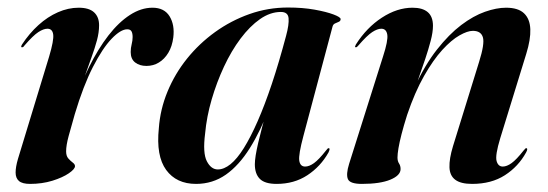

<svg xmlns="http://www.w3.org/2000/svg" viewBox="-20 -468 1422 498"><path d="M36 -345.5Q35 -345.5 35 -347.2Q35 -349 37 -352.5Q56 -381.5 79.8 -403Q103.5 -424.5 130.2 -436.2Q157 -448 184 -448Q211 -448 224 -436Q237 -424 237 -402.5Q237 -384 231.5 -363.5Q226 -343 216.8 -317.8Q207.5 -292.5 196.5 -260.8Q185.5 -229 174.5 -187.5L169.5 -189.5Q187.5 -247 211 -294.2Q234.5 -341.5 261.2 -376Q288 -410.5 317 -429.2Q346 -448 375.5 -448Q406 -448 419.8 -425.8Q433.5 -403.5 429.5 -371Q426.5 -347.5 416.5 -331Q406.5 -314.5 392 -305.8Q377.5 -297 360 -297Q342 -297 330.5 -306Q319 -315 319 -333Q319 -343.5 321.5 -353.2Q324 -363 324 -372Q324 -381.5 321 -386.8Q318 -392 310 -392Q293 -392 269.5 -367.5Q246 -343 221 -294.2Q196 -245.5 174 -172Q164.5 -139 158 -115Q151.5 -91 151.5 -75.5Q151.5 -63.5 157.2 -57Q163 -50.5 168.8 -46.2Q174.5 -42 174.5 -37Q174.5 -29.5 158.5 -18.5Q142.5 -7.5 115.8 0.8Q89 9 58 9Q38 9 29.2 1.5Q20.5 -6 20.5 -20.5Q20.5 -35 26.5 -55.5L107.5 -321.5Q120 -363.5 118 -378.5Q116 -393.5 103 -393.5Q93 -393.5 79.5 -384.8Q66 -376 43.5 -350Q41.5 -347 39.8 -346Q38 -345 36 -345.5Z M767 -115.5Q754 -67 756.2 -51.5Q758.5 -36 771.5 -36Q782 -36 794.5 -45Q807 -54 825.5 -77.5Q828.5 -81.5 830 -82.8Q831.5 -84 833 -83.5Q835 -83.5 834.8 -80.8Q834.5 -78 832 -72.5Q811.5 -36 777.2 -13.5Q743 9 697.5 9Q667 9 654 -4Q641 -17 641 -42Q641 -51 643.2 -65.2Q645.5 -79.5 650 -98.8Q654.5 -118 660.8 -141.8Q667 -165.5 675 -193L679.5 -190.5Q656 -128.5 628 -83.8Q600 -39 565.8 -15Q531.5 9 488.5 9Q437.5 9 411 -27.2Q384.5 -63.5 392 -135.5Q395.5 -184.5 414.5 -230.5Q433.5 -276.5 465 -315.8Q496.5 -355 537.8 -384.8Q579 -414.5 627 -431.5Q675 -448.5 727 -448.5Q765 -448.5 795.8 -443Q826.5 -437.5 845 -430.5Q863.5 -423.5 863.5 -418.5Q863.5 -413.5 858.8 -411.5Q854 -409.5 849 -407.2Q844 -405 842.5 -399ZM512 -121.5Q505.5 -71 516.5 -49.8Q527.5 -28.5 545 -28.5Q561 -28.5 578 -42.2Q595 -56 612.5 -84Q630 -112 648.2 -153.5Q666.5 -195 685 -250.2Q703.5 -305.5 722 -375Q730 -404.5 728.5 -420.8Q727 -437 708.5 -437Q681 -437 654.5 -418.5Q628 -400 604 -368Q580 -336 561 -295.2Q542 -254.5 529 -210Q516 -165.5 512 -121.5Z M902 -345.5Q900.5 -345.5 901 -347.5Q901.5 -349.5 903 -352.5Q931 -396.5 970.5 -422.2Q1010 -448 1050 -448Q1076 -448 1089.5 -436.5Q1103 -425 1103 -401Q1103 -384.5 1097 -361.8Q1091 -339 1083 -315.2Q1075 -291.5 1067.8 -271.2Q1060.5 -251 1058.5 -240L1055 -241Q1082 -299.5 1113.2 -339.2Q1144.5 -379 1176.2 -403Q1208 -427 1238 -437.5Q1268 -448 1292.5 -448Q1324 -448 1339.2 -433.5Q1354.5 -419 1355.5 -392.2Q1356.5 -365.5 1345 -328.5L1277.5 -109.5Q1264 -65 1268 -50.5Q1272 -36 1284 -36Q1294.5 -36 1307 -45Q1319.5 -54 1338 -77.5Q1341.5 -81.5 1342.8 -82.8Q1344 -84 1345.5 -83.5Q1347.5 -83.5 1347.5 -80.8Q1347.5 -78 1344.5 -72.5Q1324.5 -36 1289.5 -13.5Q1254.5 9 1204.5 9Q1175 9 1160.8 -1.8Q1146.5 -12.5 1145.8 -34.2Q1145 -56 1155 -89L1222.5 -307Q1237.5 -354.5 1232.5 -371.2Q1227.5 -388 1206.5 -388Q1192.5 -388 1171.8 -376.2Q1151 -364.5 1127.2 -338.5Q1103.5 -312.5 1079.8 -270.8Q1056 -229 1036 -170Q1027 -141.5 1021.5 -120Q1016 -98.5 1013.5 -83.5Q1011 -68.5 1011 -59.5Q1011 -50 1015 -44Q1019 -38 1019 -29.5Q1019 -13 992.5 -2Q966 9 918.5 9Q888 9 882.5 -3.2Q877 -15.5 885.5 -43L973.5 -321.5Q987 -363 984.5 -378.2Q982 -393.5 969 -393.5Q959 -393.5 945.5 -384.8Q932 -376 909.5 -350Q907.5 -347.5 905.8 -346.2Q904 -345 902 -345.5Z"/></svg>

Font: Fraunces 120pt SemiBold
Style: Italic
Weight: 600
Italic angle: -16°
Version: Version 1.000;[b76b70a41]